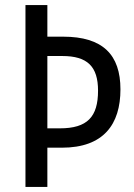

<svg xmlns="http://www.w3.org/2000/svg" viewBox="-20 -827 527 754"><path d="M453 -476C453 -612 384 -683 228 -683H166V-807H80V-93H166V-247H223C387 -247 453 -339 453 -476ZM215 -323H166V-607H225C323 -607 365 -566 365 -471C365 -368 323 -323 215 -323Z"/></svg>

Font: Noto Sans Kannada UI Condensed
Style: Regular
Weight: 400
Width: 3
Designer: Jelle Bosma - Monotype Design Team
Foundry: Monotype Imaging Inc.
Version: Version 2.005